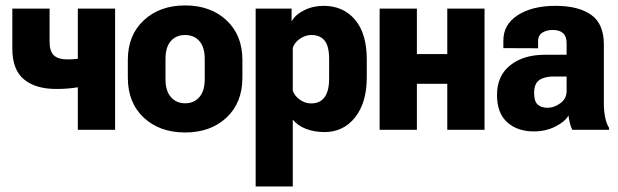

<svg xmlns="http://www.w3.org/2000/svg" viewBox="-20 -478 2275 707"><path d="M162.6 -446.3H25.4V-298.8Q25.4 -221.2 68.1 -185.8Q110.8 -150.4 187.5 -150.4Q231.9 -150.4 270.3 -157.2Q308.6 -164.1 335.4 -176.3V-279.8Q310.1 -269.5 285.2 -264.4Q260.3 -259.3 227.1 -259.3Q194.8 -259.3 178.7 -273.9Q162.6 -288.6 162.6 -324.2ZM403.8 -446.3H266.6V0H403.8Z M450.7 -192.4Q450.7 -99.6 509.3 -44.9Q567.9 9.8 661.6 9.8Q755.4 9.8 814 -44.9Q872.6 -99.6 872.6 -192.4V-257.3Q872.6 -348.6 814 -403.3Q755.4 -458 661.6 -458Q568.4 -458 509.5 -403.3Q450.7 -348.6 450.7 -257.3ZM589.4 -260.7Q589.4 -304.7 609.1 -326.9Q628.9 -349.1 661.6 -349.1Q694.3 -349.1 714.1 -326.9Q733.9 -304.7 733.9 -260.7V-186.5Q733.9 -143.1 714.1 -120.4Q694.3 -97.7 661.6 -97.7Q629.4 -97.7 609.4 -120.4Q589.4 -143.1 589.4 -186.5Z M921.4 208.5H1058.1V-37.6Q1075.7 -15.6 1106.2 -3.7Q1136.7 8.3 1175.3 8.3Q1244.6 8.3 1287.6 -45.9Q1330.6 -100.1 1330.6 -193.4V-259.3Q1330.6 -354 1287.4 -405.3Q1244.1 -456.5 1171.9 -456.5Q1132.3 -456.5 1099.9 -440.2Q1067.4 -423.8 1054.7 -400.4H1053.7V-446.3H921.4ZM1058.1 -301.8Q1064.5 -321.8 1084.5 -335.4Q1104.5 -349.1 1127 -349.1Q1158.2 -349.1 1175 -328.9Q1191.9 -308.6 1191.9 -260.7V-188Q1191.9 -142.6 1175 -119.9Q1158.2 -97.2 1126 -97.2Q1103.5 -97.2 1084.2 -110.8Q1064.9 -124.5 1058.1 -144Z M1377.9 -446.3V0H1515.1V-169.4H1627V0H1764.2V-446.3H1627V-278.8H1515.1V-446.3Z M1810.1 -128.4Q1810.1 -61.5 1847.7 -27.8Q1885.3 5.9 1945.3 5.9Q1989.7 5.9 2025.4 -12.2Q2061 -30.3 2073.2 -52.7Q2075.2 -38.6 2078.6 -24.2Q2082 -9.8 2087.4 0H2222.7V-7.3Q2212.9 -22.9 2208.3 -46.1Q2203.6 -69.3 2203.6 -96.7V-314Q2203.6 -390.1 2157 -423.3Q2110.4 -456.5 2025.4 -456.5Q1939.9 -456.5 1886.5 -422.1Q1833 -387.7 1833.5 -327.6V-300.8L1961.4 -300.3V-326.7Q1961.4 -348.1 1977.3 -357.9Q1993.2 -367.7 2015.6 -367.7Q2040.5 -367.7 2053.5 -355.7Q2066.4 -343.8 2066.4 -319.8V-276.4H1986.8Q1907.2 -276.4 1858.6 -237.5Q1810.1 -198.7 1810.1 -128.4ZM1946.8 -135.7Q1946.8 -170.4 1966.1 -183.3Q1985.4 -196.3 2019 -196.3H2066.4V-142.1Q2066.4 -115.2 2043.7 -98.1Q2021 -81.1 1996.1 -81.1Q1973.6 -81.1 1960.2 -92.8Q1946.8 -104.5 1946.8 -135.7Z"/></svg>

Font: Roboto Flex Super Cond Bold
Style: Regular
Weight: 700
Width: 3
Designer: Berlow after Robertson
Foundry: Google
Version: Version 3.000